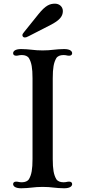

<svg xmlns="http://www.w3.org/2000/svg" viewBox="-20 -1009 457 1029"><path d="M50.3 -22.5C50.3 -12.2 60.1 0 93.3 0C112.3 0 135.3 -2 147 -3.4C162.1 -5.9 191.9 -7.3 208.5 -7.3C225.1 -7.3 254.9 -5.9 270 -3.4C281.7 -2 304.7 0 323.7 0C356.9 0 366.7 -12.2 366.7 -22.5C366.7 -30.3 360.8 -35.6 350.6 -35.6C344.2 -35.6 340.3 -34.7 335.9 -33.7C332 -32.7 327.1 -32.2 319.3 -32.2C303.2 -32.2 288.1 -37.6 281.2 -49.8C268.1 -72.8 262.7 -101.6 262.7 -156.7V-589.4C262.7 -644.5 268.1 -673.3 281.2 -696.3C288.1 -708.5 303.2 -713.9 319.3 -713.9C327.1 -713.9 332 -713.4 335.9 -712.4C340.3 -711.4 344.2 -710.4 350.6 -710.4C360.8 -710.4 366.7 -715.8 366.7 -723.6C366.7 -733.9 356.9 -746.1 323.7 -746.1C304.7 -746.1 281.7 -744.1 270 -742.7C254.9 -740.2 225.1 -738.8 208.5 -738.8C191.9 -738.8 162.1 -740.2 147 -742.7C135.3 -744.1 112.3 -746.1 93.3 -746.1C60.1 -746.1 50.3 -733.9 50.3 -723.6C50.3 -715.8 56.2 -710.4 66.4 -710.4C72.8 -710.4 76.7 -711.4 81.1 -712.4C85 -713.4 89.8 -713.9 97.7 -713.9C113.8 -713.9 128.9 -708.5 135.7 -696.3C148.9 -673.3 154.3 -644.5 154.3 -589.4V-156.7C154.3 -101.6 148.9 -72.8 135.7 -49.8C128.9 -37.6 113.8 -32.2 97.7 -32.2C89.8 -32.2 85 -32.7 81.1 -33.7C76.7 -34.7 72.8 -35.6 66.4 -35.6C56.2 -35.6 50.3 -30.3 50.3 -22.5ZM113.3 -808.1C118.2 -808.1 123 -809.6 134.3 -815.4L250.5 -875C298.3 -899.4 316.9 -920.9 316.9 -949.7C316.9 -973.1 297.9 -989.3 274.9 -989.3C246.6 -989.3 224.1 -980 186.5 -933.6L108.4 -836.4C102.5 -829.6 100.1 -825.2 100.1 -820.3C100.1 -814.9 104 -808.1 113.3 -808.1Z"/></svg>

Font: Stoke
Style: Light
Weight: 300
Designer: Nicole Fally
Foundry: Nicole Fally
Version: Version 1.001